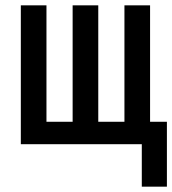

<svg xmlns="http://www.w3.org/2000/svg" viewBox="-20 -540 645 719"><path d="M605 159H511V0H58V-520H154V-84H252V-520H348V-84H446V-520H542V-84H605Z"/></svg>

Font: Iosevka Custom Medium Extended
Style: Regular
Weight: 500
Width: 7
Monospace: yes
Designer: Belleve Invis
Foundry: Belleve Invis
Version: Version 11.2.4; ttfautohint (v1.8.4)